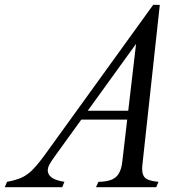

<svg xmlns="http://www.w3.org/2000/svg" viewBox="-126 -782 775 802"><path d="M501 -680 107.5 -135.5Q88.5 -109.5 81 -95.8Q73.5 -82 73.5 -69.5Q73.5 -53.5 89.2 -41Q105 -28.5 143 -22.5L134 0H-106L-96.5 -22.5Q-68.5 -27.5 -48 -35Q-27.5 -42.5 -10.2 -55.2Q7 -68 24.2 -88Q41.5 -108 63 -137.5L514 -762ZM413 -282.5H201L227 -319.5H417.5ZM447.5 -643 514 -762 541.5 -761.5 468.5 -91Q465 -57.5 477.5 -42Q490 -26.5 536 -22.5L526.5 0H275L285 -22.5Q319 -23 339.5 -31.2Q360 -39.5 370.5 -57.5Q381 -75.5 384.5 -104Z"/></svg>

Font: Libre Caslon Condensed
Style: Italic
Weight: 400
Italic angle: -22.583°
Designer: Pablo Impallari, Rodrigo Fuenzalida, Katja Schimmel, Ertekin Erdin
Foundry: Pablo Impallari, Rodrigo Fuenzalida
Version: Version 2.000;gftools[0.9.33]